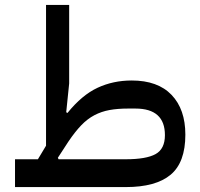

<svg xmlns="http://www.w3.org/2000/svg" viewBox="-20 -760 813 780"><path d="M41 -113H134L167 -168V-740H261V-421L249 -304L254 -301Q313 -374 376.5 -403.5Q440 -433 515 -433Q621 -433 677 -374.5Q733 -316 733 -213Q733 -100 673 -50Q613 0 491 0H41ZM215 -119 218 -113H491Q574 -113 612 -134Q650 -155 650 -211Q650 -319 530 -319H500Q458 -319 425 -313Q392 -307 363.5 -292Q335 -277 310 -251Q285 -225 258 -185Z"/></svg>

Font: IBM Plex Sans Arabic Medium
Style: Regular
Weight: 500
Designer: Mike Abbink, Paul van der Laan, Pieter van Rosmalen, Wael Morcos, Khajak Apelian
Foundry: Bold Monday
Version: Version 1.1